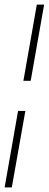

<svg xmlns="http://www.w3.org/2000/svg" viewBox="-67 -731 210 829"><path d="M-47 78H-16L42.5 -252H11ZM34 -382H65.5L123.5 -711H92Z"/></svg>

Font: Anybody ExtraCondensed ExtraLight
Style: Italic
Weight: 250
Width: 2
Italic angle: -10°
Version: Version 1.113;gftools[0.9.25]